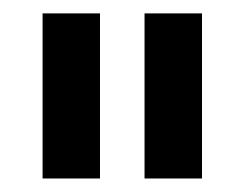

<svg xmlns="http://www.w3.org/2000/svg" viewBox="-20 -701 362 284"><path d="M43 -437H127.9V-681.2H43ZM193.8 -437H278.8V-681.2H193.8Z"/></svg>

Font: FAU Chimera Medium
Style: Regular
Weight: 500
Version: Version 1.002;hotconv 1.0.117;makeotfexe 2.5.65602